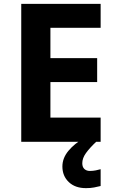

<svg xmlns="http://www.w3.org/2000/svg" viewBox="-20 -734 600 994"><path d="M501 0H90V-714H501V-590H241V-433H483V-309H241V-125H501ZM406 111Q406 131 417 141Q428 151 445 151Q461 151 476 148Q491 145 501 142V229Q485 233 467 236.5Q449 240 425 240Q369 240 336 208.5Q303 177 303 128Q303 84 335 46Q367 8 413 -17L478 0Q444 32 425 58.5Q406 85 406 111Z"/></svg>

Font: Noto Sans Gurmukhi UI
Style: Bold
Weight: 700
Designer: Jelle Bosma - Monotype Design Team
Foundry: Monotype Imaging Inc.
Version: Version 2.004; ttfautohint (v1.8.4.7-5d5b)